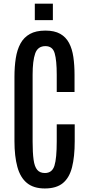

<svg xmlns="http://www.w3.org/2000/svg" viewBox="-20 -1039 488 1069"><path d="M229.5 10.3C272.5 10.3 306 0.3 330.1 -19.5C354.2 -39.4 371.2 -68.8 381.1 -107.9C391 -147 396 -195.1 396 -252.4V-346.7H295.9V-251.5C295.9 -189 291.7 -144 283.2 -116.7C274.7 -89.4 257 -75.7 230 -75.7C211.4 -75.7 197.2 -81.5 187.3 -93.3C177.3 -105 170.6 -123.8 167 -149.7C163.4 -175.5 161.6 -209.3 161.6 -251V-623C161.6 -674.8 166.4 -714.3 176 -741.5C185.6 -768.6 204.6 -782.2 232.9 -782.2C259.6 -782.2 276.8 -769 284.4 -742.4C292.1 -715.9 295.9 -675.9 295.9 -622.6V-526.9H395V-622.1C395 -658.5 392.8 -691.8 388.4 -721.9C384 -752 376 -778.1 364.3 -800C352.5 -822 336.1 -838.9 314.9 -850.8C293.8 -862.7 266.4 -868.7 232.9 -868.7C197.8 -868.7 168.9 -862.4 146.5 -849.9C124 -837.3 106.5 -819.6 94 -796.6C81.5 -773.7 72.8 -746.5 67.9 -715.1C63 -683.7 60.5 -649.1 60.5 -611.3V-253.4C60.5 -197.1 65.9 -149.3 76.7 -109.9C87.4 -70.5 105.1 -40.6 129.9 -20.3C154.6 0.1 187.8 10.3 229.5 10.3ZM173.8 -926.8H274.4V-1018.6H173.8Z"/></svg>

Font: Antonio
Style: Regular
Weight: 400
Designer: Vernon Adams
Foundry: Vernon Adams
Version: Version 1.002